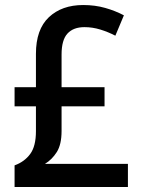

<svg xmlns="http://www.w3.org/2000/svg" viewBox="-20 -744 563 764"><path d="M311 -724Q358 -724 398.5 -712.5Q439 -701 473 -683L439 -602Q410 -617 379 -626.5Q348 -636 316 -636Q272 -636 248.5 -610.5Q225 -585 225 -527V-397H396V-321H225V-223Q225 -169 206 -139Q187 -109 159 -92H489V0H38V-86Q77 -100 100 -131Q123 -162 123 -222V-321H38V-397H123V-530Q123 -627 174.5 -675.5Q226 -724 311 -724Z"/></svg>

Font: Noto Sans Kannada SemiCondensed Medium
Style: Regular
Weight: 500
Width: 4
Designer: Jelle Bosma - Monotype Design Team
Foundry: Monotype Imaging Inc.
Version: Version 2.005; ttfautohint (v1.8.4.7-5d5b)